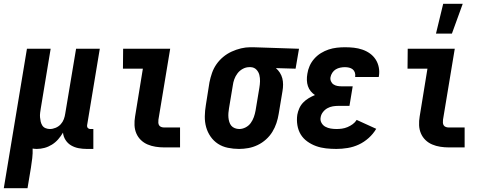

<svg xmlns="http://www.w3.org/2000/svg" viewBox="-54 -777 2574 1012"><path d="M-34 215 88 -520H213L161 -206Q159 -194 157.5 -182Q156 -170 157 -158.5Q158 -147 160.5 -136Q163 -125 169 -115.5Q175 -106 186 -101.5Q197 -97 209 -97Q224 -97 239.5 -103.5Q255 -110 266 -122Q277 -134 282.5 -149Q288 -164 290 -179L347 -520H472L405 -116Q404 -108 409 -102.5Q414 -97 421 -97H438V8H403Q381 8 360 4Q339 0 321 -10.5Q303 -21 291.5 -39Q280 -57 278 -78Q267 -59 252.5 -42.5Q238 -26 219.5 -14.5Q201 -3 180.5 2.5Q160 8 140 8Q134 8 129 7.5Q124 7 118 6Q119 31 116 56.5Q113 82 109 107L91 215Z M812 0Q789 0 766.5 -3.5Q744 -7 724 -15.5Q704 -24 688.5 -39Q673 -54 664.5 -74Q656 -94 655 -117Q654 -140 658 -163L699 -415H594L595 -520H843L781 -146Q780 -138 780.5 -130Q781 -122 785 -116Q789 -110 796.5 -107.5Q804 -105 812 -105H895V0Z M1206 8Q1176 8 1147 2Q1118 -4 1095 -19Q1072 -34 1056 -57Q1040 -80 1032.5 -107Q1025 -134 1025.5 -164Q1026 -194 1031 -223L1050 -343Q1055 -368 1063.5 -392.5Q1072 -417 1087 -438.5Q1102 -460 1122.5 -477Q1143 -494 1167 -505Q1191 -516 1216 -522Q1241 -528 1265 -528H1281L1522 -520L1504 -415L1400 -418Q1412 -408 1421 -394Q1430 -380 1434 -364.5Q1438 -349 1438 -331.5Q1438 -314 1435 -297L1415 -177Q1411 -152 1403 -128Q1395 -104 1381.5 -82Q1368 -60 1348 -42Q1328 -24 1304 -12.5Q1280 -1 1255 3.5Q1230 8 1206 8ZM1207 -97Q1224 -97 1240.5 -105.5Q1257 -114 1267.5 -128.5Q1278 -143 1284 -160Q1290 -177 1293 -194L1313 -314Q1316 -331 1316.5 -348.5Q1317 -366 1313 -382Q1309 -398 1297.5 -410Q1286 -422 1268 -423H1259Q1242 -423 1225.5 -414Q1209 -405 1198 -390.5Q1187 -376 1181 -359.5Q1175 -343 1173 -326L1153 -206Q1151 -194 1150 -182Q1149 -170 1150 -158Q1151 -146 1154.5 -134.5Q1158 -123 1165 -114.5Q1172 -106 1183.5 -101.5Q1195 -97 1207 -97Z M1719 8Q1691 8 1664 5Q1637 2 1612 -7Q1587 -16 1565.5 -31.5Q1544 -47 1531 -68.5Q1518 -90 1513.5 -117Q1509 -144 1513 -172Q1516 -189 1523.5 -206Q1531 -223 1544 -236.5Q1557 -250 1573 -259.5Q1589 -269 1606 -276Q1594 -284 1584 -296Q1574 -308 1569 -323Q1564 -338 1563.5 -354.5Q1563 -371 1566 -388Q1569 -409 1578 -429.5Q1587 -450 1602.5 -467.5Q1618 -485 1637.5 -497Q1657 -509 1678 -516Q1699 -523 1721 -525.5Q1743 -528 1764 -528Q1788 -528 1811 -525.5Q1834 -523 1856 -515.5Q1878 -508 1896 -495Q1914 -482 1926 -463.5Q1938 -445 1942.5 -422Q1947 -399 1943 -375L1942 -371H1818V-372Q1820 -384 1816.5 -394.5Q1813 -405 1805 -411.5Q1797 -418 1786 -420.5Q1775 -423 1764 -423Q1752 -423 1739.5 -420.5Q1727 -418 1716 -411.5Q1705 -405 1697.5 -393.5Q1690 -382 1688 -370Q1686 -359 1690.5 -348.5Q1695 -338 1704 -332Q1713 -326 1724 -324Q1735 -322 1747 -322H1805L1788 -219H1730Q1715 -219 1700 -216.5Q1685 -214 1671.5 -206.5Q1658 -199 1648 -186Q1638 -173 1636 -158Q1633 -143 1640.5 -129.5Q1648 -116 1661 -109Q1674 -102 1689 -99.5Q1704 -97 1720 -97Q1734 -97 1748.5 -99Q1763 -101 1777.5 -107Q1792 -113 1805 -122.5Q1818 -132 1826 -145L1929 -98Q1913 -71 1889 -49.5Q1865 -28 1837 -15Q1809 -2 1778.5 3Q1748 8 1719 8Z M2244 -600 2282 -757H2385L2328 -600ZM2312 0Q2289 0 2266.5 -3.5Q2244 -7 2224 -15.5Q2204 -24 2188.5 -39Q2173 -54 2164.5 -74Q2156 -94 2155 -117Q2154 -140 2158 -163L2199 -415H2094L2095 -520H2343L2281 -146Q2280 -138 2280.5 -130Q2281 -122 2285 -116Q2289 -110 2296.5 -107.5Q2304 -105 2312 -105H2395V0Z"/></svg>

Font: Iosevka SS18 Extrabold
Style: Italic
Weight: 800
Italic angle: -9°
Monospace: yes
Designer: Belleve Invis
Foundry: Belleve Invis
Version: Version 25.1.1; ttfautohint (v1.8.4)